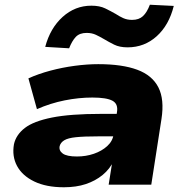

<svg xmlns="http://www.w3.org/2000/svg" viewBox="-20 -780 772 811"><path d="M250 11Q175 11 124.5 -13.5Q74 -38 52 -79Q30 -120 39 -171Q48 -211 85 -239.5Q122 -268 199.5 -283.5Q277 -299 407 -299H498L484 -204H393Q335 -204 301 -200.5Q267 -197 251.5 -187.5Q236 -178 232 -163Q228 -144 245 -131.5Q262 -119 305 -119Q343 -119 376.5 -130.5Q410 -142 433 -163Q456 -184 460 -213L474 -306Q480 -341 455 -354.5Q430 -368 370 -368Q313 -368 253 -356Q193 -344 136 -319L100 -449Q142 -468 192.5 -481.5Q243 -495 295.5 -502Q348 -509 395 -509Q496 -509 559.5 -485.5Q623 -462 649 -411Q675 -360 662 -277L619 0H439L455 -101L461 -102Q444 -66 413.5 -41Q383 -16 342.5 -2.5Q302 11 250 11ZM272 -576 171 -582Q192 -661 244.5 -708.5Q297 -756 366 -756Q401 -756 424.5 -744.5Q448 -733 469 -721Q484 -711 500.5 -703.5Q517 -696 538 -696Q567 -696 584 -712Q601 -728 613 -760L714 -755Q694 -674 642 -627Q590 -580 519 -580Q485 -580 462 -591.5Q439 -603 419 -615Q402 -625 385 -633Q368 -641 346 -641Q316 -641 300 -624Q284 -607 272 -576Z"/></svg>

Font: Nunito Sans 10pt Expanded Black
Style: Italic
Weight: 900
Width: 7
Italic angle: -9°
Designer: Vernon Adams
Foundry: Vernon Adams
Version: Version 3.101;gftools[0.9.27]